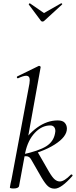

<svg xmlns="http://www.w3.org/2000/svg" viewBox="-20 -1119 457 1148"><path d="M39 2 43 -21Q49 -45 54 -74L156 -619Q158 -635 158 -640Q158 -666 136 -666Q120 -666 88 -651H86Q82 -651 81 -655.5Q80 -660 83 -662L212 -725H214Q218 -725 221 -722Q224 -719 223 -717L131 -207L94 -7Q93 0 84.5 4Q76 8 62 8Q39 8 39 2ZM228 -58 170 -159Q162 -174 154.5 -179.5Q147 -185 136 -185Q127 -185 113 -182L204 -212L273 -92Q293 -58 307.5 -46Q322 -34 338 -34Q364 -34 404 -75Q405 -76 407 -76Q411 -76 413 -72.5Q415 -69 413 -67Q346 9 307 9Q284 9 267.5 -5Q251 -19 228 -58ZM309 -321Q311 -331 311 -335Q311 -351 303 -360Q295 -369 281 -369Q230 -369 188.5 -325Q147 -281 131 -207L104 -243Q141 -312 201 -355.5Q261 -399 325 -399Q355 -399 367.5 -384.5Q380 -370 380 -350Q380 -301 306.5 -254.5Q233 -208 113 -182V-195Q213 -217 256.5 -244.5Q300 -272 309 -321ZM152 -1093Q152 -1095 155 -1097.5Q158 -1100 159 -1099L243 -1041L345 -1099H347Q350 -1099 351.5 -1096.5Q353 -1094 351 -1092L244 -994Q240 -990 234 -990Q229 -990 225 -994L152 -1092Z"/></svg>

Font: Cormorant Infant
Style: Italic
Weight: 400
Italic angle: -10°
Designer: Christian Thalmann (Catharsis Fonts)
Foundry: Catharsis Fonts
Version: Version 4.000